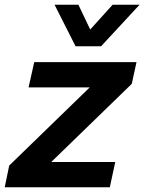

<svg xmlns="http://www.w3.org/2000/svg" viewBox="-34 -793 611 813"><path d="M286 -597 197 -773H298L348 -668L443 -773H557L394 -597ZM-14 0 5 -92 346 -423H87L111 -530H544L524 -438L183 -107H454L431 0Z"/></svg>

Font: Be Vietnam Pro SemiBold
Style: Italic
Weight: 600
Italic angle: -12°
Designer: Lam Bao, Tony Le, Vietanh Nguyen
Foundry: Yellow Type Foundry
Version: Version 1.002; ttfautohint (v1.8.3)